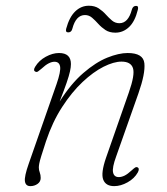

<svg xmlns="http://www.w3.org/2000/svg" viewBox="-20 -642 582 670"><path d="M103.5 -392Q94.5 -396 103 -409.5Q116 -431 139.8 -444Q163.5 -457 186 -457Q227.5 -457 227.5 -418.5Q227.5 -407.5 224.2 -392.8Q221 -378 212.5 -353.2Q204 -328.5 188 -287.5Q227.5 -350 270.8 -387.2Q314 -424.5 354.2 -440.8Q394.5 -457 425.5 -457Q480 -457 483.8 -421.2Q487.5 -385.5 463 -316L385.5 -96.5Q371 -57 374.5 -40.5Q378 -24 394.5 -24Q404 -24 414.8 -29.2Q425.5 -34.5 440 -48Q446.5 -54 451 -57Q455.5 -60 460 -58Q468 -54 461 -40.5Q449 -19 425.2 -5.8Q401.5 7.5 378.5 7.5Q349 7.5 340.2 -15.2Q331.5 -38 350 -91.5L429.5 -319Q451.5 -381.5 444 -404.2Q436.5 -427 404 -427Q377 -427 341.2 -409Q305.5 -391 268 -355.8Q230.5 -320.5 196.8 -268.5Q163 -216.5 140.5 -149Q129.5 -115.5 124 -97.5Q118.5 -79.5 117 -71.2Q115.5 -63 115.5 -57.5Q115.5 -48.5 118.8 -40Q122 -31.5 122 -21Q122 -8 111 -0.2Q100 7.5 86 7.5Q69.5 7.5 67 -9.2Q64.5 -26 80 -70L177.5 -349Q192.5 -392.5 189.8 -409.5Q187 -426.5 170 -426.5Q161 -426.5 150 -421Q139 -415.5 124.5 -402Q117.5 -396 112.8 -392.8Q108 -389.5 103.5 -392ZM382.5 -528Q362 -528 348 -537.2Q334 -546.5 323.2 -558.5Q312.5 -570.5 301.5 -580Q290.5 -589.5 276.5 -589.5Q245 -589.5 232.5 -542Q229.5 -529 218 -529Q207.5 -529 211 -542Q222 -582.5 242.5 -602.2Q263 -622 290 -622Q310.5 -622 324.5 -612.8Q338.5 -603.5 349.2 -591.5Q360 -579.5 371 -570.2Q382 -561 396.5 -561Q427.5 -561 440 -608Q443.5 -621.5 455 -621.5Q464.5 -621.5 461 -608Q451 -567 430.2 -547.5Q409.5 -528 382.5 -528Z"/></svg>

Font: Fraunces 9pt S050 Thin
Style: Italic
Weight: 100
Italic angle: -16°
Version: Version 1.000; ttfautohint (v1.8.3)